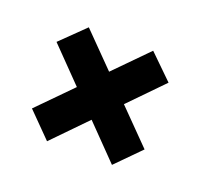

<svg xmlns="http://www.w3.org/2000/svg" viewBox="-53 -395 329 314"><g transform="rotate(20 111.5 -238.0)"><path d="M167.5 -138.5 209 -180.5 55 -337 13.5 -296.5ZM54.5 -138.5 208.5 -296.5 167 -337 13 -180.5Z"/></g></svg>

Font: Anybody Condensed
Style: Regular
Weight: 400
Width: 3
Designer: Tyler Finck
Foundry: Etcetera Type Company
Version: Version 1.113;gftools[0.9.25]